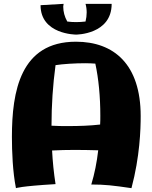

<svg xmlns="http://www.w3.org/2000/svg" viewBox="-20 -949 793 999"><path d="M664 30C708 -135 712 -277 712 -345C712 -614 573 -732 375 -732C86 -732 42 -473 42 -237C42 -161 46 -55 63 30C63 30 84 20 269 9C260 -49 254 -108 251 -166C289 -168 329 -169 370 -169C410 -169 452 -168 491 -167C484 -105 472 -45 455 11C526 11 568 16 664 30ZM336 -293C306 -293 276 -293 248 -295C248 -402 255 -507 269 -610C306 -616 370 -620 423 -620C443 -620 461 -619 476 -618C493 -540 502 -446 502 -347C502 -331 502 -316 501 -301C450 -295 392 -293 336 -293ZM425 -929C429 -915 431 -900 431 -884C431 -869 429 -853 425 -837C408 -835 391 -834 376 -834C360 -834 344 -835 330 -837C316 -862 309 -888 309 -915C309 -920 311 -924 311 -929L191 -922C191 -769 376 -769 376 -769C376 -769 561 -769 561 -929Z"/></svg>

Font: Galindo
Style: Regular
Weight: 400
Designer: Astigmatic (AOETI)
Foundry: Astigmatic (AOETI)
Version: Version 1.000